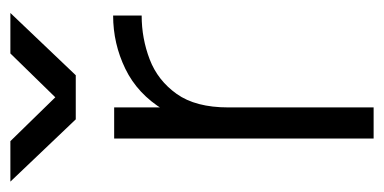

<svg xmlns="http://www.w3.org/2000/svg" viewBox="-213 -535 740 370"><g transform="rotate(-90 157.0 -350.0)"><path d="M100 -274Q100 -355 130.5 -405Q161 -455 209.5 -478.5Q258 -502 312 -502V-447Q268 -447 227.5 -431.5Q187 -416 161 -379.5Q135 -343 135 -280ZM75 0V-500H135V0ZM117 -574V-575L239 -700H317L197 -574ZM112 -574 -8 -700H70L192 -575V-574Z"/></g></svg>

Font: Figtree Light
Style: Regular
Weight: 300
Designer: Erik Kennedy
Foundry: Erik Kennedy
Version: Version 2.001;gftools[0.9.30]